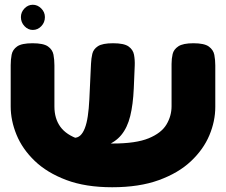

<svg xmlns="http://www.w3.org/2000/svg" viewBox="-20 -768 951 808"><path d="M452 20Q340 20 259 -10.5Q178 -41 126 -91Q74 -141 49.5 -201Q25 -261 25 -320V-494Q25 -517 29 -538Q33 -559 52 -572.5Q71 -586 117 -586Q163 -586 182 -572.5Q201 -559 205 -538Q209 -517 209 -493V-320Q209 -269 234 -234.5Q259 -200 313 -182Q367 -164 454 -164Q552 -164 605.5 -186Q659 -208 680.5 -244Q702 -280 702 -321V-499Q702 -521 706.5 -540.5Q711 -560 730.5 -573Q750 -586 794 -586Q840 -586 859 -572Q878 -558 882 -537Q886 -516 886 -493V-318Q886 -258 861 -198.5Q836 -139 783.5 -89.5Q731 -40 648.5 -10Q566 20 452 20ZM248 -139 244 -188H292Q307 -188 318 -198Q329 -208 337 -228.5Q345 -249 349.5 -279.5Q354 -310 356 -350L363 -500Q364 -522 368.5 -541.5Q373 -561 392 -573.5Q411 -586 456 -586Q502 -586 521 -572.5Q540 -559 544 -537.5Q548 -516 547 -492L543 -396Q540 -328 528 -279.5Q516 -231 490.5 -200Q465 -169 422.5 -154Q380 -139 316 -139ZM118 -642Q98 -642 83 -658Q68 -674 68 -696Q68 -717 83 -732.5Q98 -748 118 -748Q138 -748 153.5 -732.5Q169 -717 169 -696Q169 -674 154 -658Q139 -642 118 -642Z"/></svg>

Font: Fredoka Expanded
Style: Bold
Weight: 700
Width: 7
Designer: Ben Nathan
Foundry: Milena B. Brandão, Ben Nathan
Version: Version 2.001